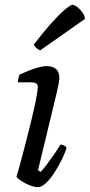

<svg xmlns="http://www.w3.org/2000/svg" viewBox="-20 -773 371 793"><path d="M136 0Q122 0 102 -8Q82 -16 66.5 -26.5Q51 -37 48 -44Q52 -55 62 -91.5Q72 -128 84.5 -176.5Q97 -225 109 -274Q121 -323 128.5 -361Q136 -399 136 -414Q136 -425 128.5 -429Q121 -433 109 -433H54Q54 -442 56.5 -451.5Q59 -461 61 -465Q76 -472 97 -480.5Q118 -489 138.5 -494.5Q159 -500 172 -500Q225 -500 225 -451Q225 -436 215 -393Q205 -350 185.5 -271Q166 -192 137 -70L148 -63Q157 -72 172.5 -92.5Q188 -113 203.5 -135.5Q219 -158 230 -176Q238 -176 245 -172Q252 -168 255 -163Q249 -142 235.5 -114.5Q222 -87 205 -60.5Q188 -34 170 -17Q152 0 136 0ZM146 -565Q138 -568 129.5 -575.5Q121 -583 120 -589Q156 -637 189 -674Q222 -711 246.5 -732Q271 -753 280 -753Q287 -753 299 -744Q311 -735 320.5 -721.5Q330 -708 331 -695Z"/></svg>

Font: Texturina
Style: Italic
Weight: 400
Italic angle: -11°
Designer: Guillermo Torres Carreño
Foundry: Omnibus-Type
Version: Version 1.002; ttfautohint (v1.8.3)